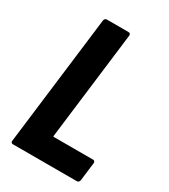

<svg xmlns="http://www.w3.org/2000/svg" viewBox="-175 -784 762 867"><g transform="rotate(30 206.5 -350.0)"><path d="M25 -12 108 -688Q109 -693 112.5 -696.5Q116 -700 121 -700H234Q245 -700 245 -688L176 -126Q174 -121 180 -121H383Q394 -121 394 -109L382 -12Q381 -7 377.5 -3.5Q374 0 369 0H35Q30 0 27 -3.5Q24 -7 25 -12Z"/></g></svg>

Font: Barlow Condensed
Style: Bold Italic
Weight: 700
Width: 3
Italic angle: -7°
Designer: Jeremy Tribby
Foundry: Tribby Type
Version: Version 1.408